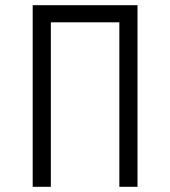

<svg xmlns="http://www.w3.org/2000/svg" viewBox="-20 -720 656 740"><path d="M106 0V-700H510V0H440V-634H176V0Z"/></svg>

Font: Overpass Mono Light
Style: Regular
Weight: 300
Monospace: yes
Designer: Delve Withrington, Dave Bailey
Foundry: Delve Fonts LLC
Version: Version 4.000